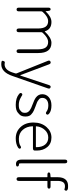

<svg xmlns="http://www.w3.org/2000/svg" viewBox="942 -1790 1088 3012"><g transform="rotate(90 1486.0 -284.0)"><path d="M129 0Q100 0 100 -36V-498Q100 -533 124 -534Q148 -535 151 -500L156 -457Q156 -452 159 -456Q243 -547 325 -547Q440 -547 471 -444Q472 -439 475 -443Q572 -547 652 -547Q812 -547 812 -341V-36Q812 0 783 0Q754 0 754 -36V-333Q754 -416 726 -455.5Q698 -495 639 -495Q571 -495 493 -408Q485 -399 485 -387V-36Q485 0 456 0Q427 0 427 -36V-333Q427 -416 399 -455.5Q371 -495 312 -495Q242 -495 166 -408Q158 -399 158 -387V-36Q158 0 129 0Z M989 240Q956 240 942 233.5Q928 227 938 204Q947 181 957 184.5Q967 188 988 188Q1075 188 1115 70Q1121 53 1126 36L1131 20Q1135 8 1130 -3L935 -489Q921 -522 949 -533Q976 -543 989 -510L1157 -64Q1160 -57 1162.5 -57Q1165 -57 1167 -64L1314 -507Q1325 -542 1351 -533Q1378 -524 1366 -490L1173 62Q1113 240 989 240Z M1625 13Q1518 13 1456 -38Q1428 -61 1445 -81Q1461 -101 1489 -78Q1499 -70 1534 -54Q1577 -35 1628 -35Q1686 -35 1706 -53Q1719 -65 1733 -77Q1750 -92 1750 -135Q1750 -178 1709 -208Q1681 -229 1621 -250Q1543 -278 1510 -303Q1458 -342 1458 -403Q1458 -464 1503 -504Q1551 -547 1633 -547Q1719 -547 1761 -512Q1789 -489 1773 -470Q1757 -450 1729 -471Q1693 -498 1632 -498Q1575 -498 1544 -470Q1516 -445 1516 -406Q1516 -367 1538 -352Q1553 -341 1568 -330Q1575 -324 1636 -302L1647 -298Q1727 -268 1743 -255Q1757 -244 1771 -233Q1808 -205 1808 -140Q1808 -75 1774 -44Q1761 -32 1747 -20Q1710 13 1625 13Z M2150 13Q2044 13 1975 -61Q1902 -138 1902 -264.5Q1902 -391 1974 -471Q2042 -547 2137.5 -547Q2233 -547 2287.5 -481.5Q2342 -416 2342 -318Q2342 -299 2341 -280Q2339 -257 2304 -257H1966Q1961 -257 1961 -252Q1963 -159 2016.5 -97.5Q2070 -36 2156 -36Q2232 -36 2266 -59Q2295 -80 2309 -60Q2322 -40 2291 -21Q2237 13 2150 13ZM1961 -308Q1961 -303 1966 -303H2284Q2289 -303 2289 -308Q2289 -398 2248.5 -447.5Q2208 -497 2138.5 -497Q2069 -497 2021 -446Q1969 -392 1961 -308Z M2484 -79V-759Q2484 -795 2513 -795Q2542 -795 2542 -759V-73Q2542 -37 2553 -38Q2587 -39 2592 -16Q2596 6 2559 9Q2484 13 2484 -79Z M2789 0Q2760 0 2760 -36V-479Q2760 -484 2755 -484H2722Q2686 -484 2685 -506Q2685 -528 2720 -530L2754 -533Q2760 -533 2760 -539V-645Q2760 -725 2795 -766.5Q2830 -808 2897 -808Q2935 -808 2946 -804Q2979 -790 2970 -768Q2960 -745 2945 -752Q2930 -759 2900 -759Q2818 -759 2818 -642V-538Q2818 -533 2823 -533H2903Q2939 -533 2939 -509Q2939 -484 2903 -484H2823Q2818 -484 2818 -479V-36Q2818 0 2789 0Z"/></g></svg>

Font: Resource Han Rounded CN Light
Style: Regular
Weight: 300
Designer: Cyano Hao (round all glyphs); Ryoko NISHIZUKA 西塚涼子 (kana, bopomofo & ideographs); Paul D. Hunt (Latin, Greek & Cyrillic)
Foundry: Cyano Hao
Version: 0.990